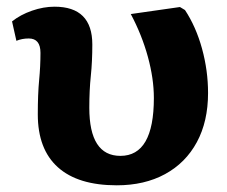

<svg xmlns="http://www.w3.org/2000/svg" viewBox="-20 -541 679 574"><path d="M329 13Q213 13 153 -41Q93 -95 93 -199Q93 -260 97 -301.5Q101 -343 101 -383Q101 -426 66 -426Q46 -426 29 -419L16 -477Q41 -497 75.5 -509Q110 -521 143 -521Q256 -521 256 -408Q256 -357 251.5 -314Q247 -271 247 -219Q247 -75 340 -75Q440 -75 440 -248Q440 -306 422 -371.5Q404 -437 371 -499L518 -520L533 -511Q566 -461 584 -395.5Q602 -330 602 -263Q602 -178 568.5 -116Q535 -54 473.5 -20.5Q412 13 329 13Z"/></svg>

Font: Literata 12pt
Style: Bold
Weight: 700
Designer: Latin by Veronika Burian and Jose Scaglione. Greek by Irene Vlachou. Cyrillic by Vera Evstafieva.
Foundry: TypeTogether
Version: Version 3.002